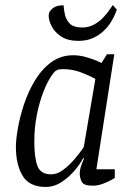

<svg xmlns="http://www.w3.org/2000/svg" viewBox="-20 -732 528 761"><path d="M162 9Q96 9 69.5 -35.5Q43 -80 43 -150Q43 -177 50.5 -221.5Q58 -266 74.5 -316.5Q91 -367 117.5 -411.5Q144 -456 182 -484.5Q220 -513 270 -513Q295 -513 320 -506Q345 -499 362.5 -491.5Q380 -484 382 -482L404 -517H433L362 -61H435V-27Q433 -25 419 -17.5Q405 -10 386 -3Q367 4 347 4Q312 4 304 -11.5Q296 -27 296 -46Q296 -58 300.5 -71.5Q305 -85 313 -104L310 -106Q296 -79 272.5 -52.5Q249 -26 221 -8.5Q193 9 162 9ZM183 -41Q207 -41 231.5 -59.5Q256 -78 277 -103Q298 -128 312 -149L358 -419Q333 -433 300 -445.5Q267 -458 229 -458Q213 -458 205.5 -454Q198 -450 193 -444Q171 -416 153.5 -372Q136 -328 126 -276.5Q116 -225 116 -171Q116 -107 128.5 -74Q141 -41 183 -41ZM291 -570Q249 -570 223 -587Q197 -604 185 -627.5Q173 -651 173 -669Q173 -674 174.5 -680Q176 -686 180 -690Q187 -699 195.5 -703.5Q204 -708 213.5 -709.5Q223 -711 232 -711Q233 -694 237.5 -673.5Q242 -653 257 -638Q272 -623 306 -623Q332 -623 353.5 -635Q375 -647 390.5 -664Q406 -681 415.5 -695Q425 -709 427 -712L443 -694Q442 -690 436.5 -676.5Q431 -663 420 -645Q409 -627 391.5 -610Q374 -593 349 -581.5Q324 -570 291 -570Z"/></svg>

Font: Faustina Light Light
Style: Italic
Weight: 300
Italic angle: -8°
Version: Version 1.200